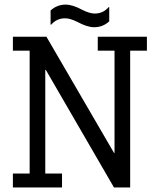

<svg xmlns="http://www.w3.org/2000/svg" viewBox="-20 -829 707 849"><path d="M486.4 -604.9H412.3V-666.7H629.6V-604.9H555.6V0H484L182.7 -519.8H180.2V-61.7H254.3V0H37V-61.7H111.1V-604.9H37V-666.7H185.2L484 -153.1H486.4ZM203.7 -719.8V-782.7Q232.1 -808.6 270.4 -808.6Q301.2 -808.6 344.4 -785.2Q376.5 -769.1 398.8 -769.1Q435.8 -769.1 460.5 -797.5H463V-734.6Q434.6 -708.6 396.3 -708.6Q365.4 -708.6 322.2 -732.1Q290.1 -748.1 267.9 -748.1Q230.9 -748.1 206.2 -719.8Z"/></svg>

Font: Slabo 27px
Style: Regular
Weight: 400
Version: Version 1.02 Build 003a